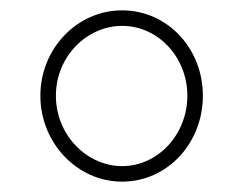

<svg xmlns="http://www.w3.org/2000/svg" viewBox="-20 -711 455 371"><path d="M58 -526C58 -435 129 -360 216 -360C303 -360 372 -434 372 -526C372 -618 303 -691 216 -691C129 -691 58 -617 58 -526ZM88 -526C88 -602 148 -661 216 -661C285 -661 342 -601 342 -526C342 -451 285 -390 216 -390C148 -390 88 -450 88 -526Z"/></svg>

Font: Charger Sport
Style: HLExt
Weight: 100
Designer: Jasper
Foundry: Cannot Into Space Fonts
Version: Version 1.1